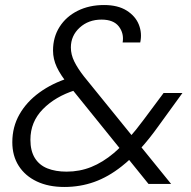

<svg xmlns="http://www.w3.org/2000/svg" viewBox="-20 -732 761 764"><path d="M571 0 252 -395Q221 -433 206 -465Q191 -497 191 -531Q191 -584 217 -625Q243 -666 289 -689Q335 -712 394 -712Q449 -712 484 -690Q519 -668 532.5 -634Q546 -600 538 -563H468Q474 -599 453 -626.5Q432 -654 384 -654Q332 -654 297 -622Q262 -590 262 -543Q262 -515 275.5 -487.5Q289 -460 314 -428L661 0ZM236 12Q173 12 126.5 -10Q80 -32 54.5 -72Q29 -112 29 -166Q29 -227 57.5 -277Q86 -327 137 -364Q188 -401 255 -422L286 -432L316 -385L279 -373Q200 -348 150.5 -297.5Q101 -247 101 -176Q101 -132 118.5 -103.5Q136 -75 168.5 -62Q201 -49 245 -49Q297 -49 343 -67.5Q389 -86 433 -123Q462 -148 491.5 -181Q521 -214 552 -256L631 -362H706L611 -231Q574 -179 537.5 -139Q501 -99 464 -70Q411 -28 355 -8Q299 12 236 12Z"/></svg>

Font: DM Sans 24pt Light
Style: Italic
Weight: 300
Italic angle: -10°
Designer: Colophon Foundry, Jonny Pinhorn
Foundry: Colophon Foundry
Version: Version 4.004;gftools[0.9.30]